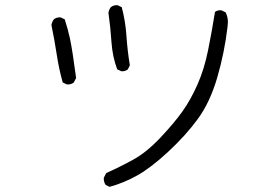

<svg xmlns="http://www.w3.org/2000/svg" viewBox="-20 -682 1040 740"><path d="M446.8 -407.7Q448.7 -407.2 450.7 -407.2Q452.6 -407.2 455.3 -407.5Q458 -407.7 461.4 -408.7Q467.8 -410.6 472.7 -414.6L480.5 -430.2Q471.2 -485.8 467.3 -544.4Q463.4 -601.1 449.2 -654.3L434.1 -661.6Q432.1 -662.1 430.7 -662.1Q416.5 -662.1 407.2 -654.3Q399.9 -645 397.9 -632.8Q405.8 -577.6 409.7 -519Q413.6 -463.4 431.6 -415ZM240.7 -356.4Q254.9 -356.4 264.2 -363.8L273.4 -381.3Q259.3 -487.8 249.5 -534.2Q241.2 -571.8 229.5 -607.4L214.4 -614.7Q212.4 -615.2 210.9 -615.2Q196.8 -615.2 187.5 -607.4Q180.2 -597.7 178.2 -585.4Q189.9 -529.3 198.5 -472.9Q207 -416.5 221.7 -364.3L236.8 -356.9Q238.8 -356.4 240.7 -356.4ZM856.9 -578.1Q858.4 -589.4 858.4 -595.7Q858.4 -617.2 849.6 -634.3L833.5 -642.1Q831.5 -642.6 827.9 -642.6Q824.2 -642.6 818.8 -641.1Q813.5 -639.6 808.6 -636.2Q796.9 -562.5 782.2 -489.5Q767.6 -416.5 741.5 -357.2Q715.3 -297.9 683.6 -253.2Q651.9 -208.5 598.6 -151.9Q545.4 -95.2 493.4 -66.7Q441.4 -38.1 389.6 -15.1L380.4 2.4Q379.9 4.4 379.9 5.9Q379.9 20 387.2 30.8L402.3 38.1Q458 22.9 510.3 -6.6Q562.5 -36.1 628.9 -97.7Q695.8 -159.7 742.7 -223.9Q789.6 -288.1 817.4 -383.5Q845.2 -479 856.9 -578.1Z"/></svg>

Font: NaikaiFont
Style: Light
Weight: 300
Version: Version 1.89